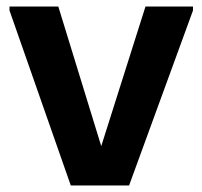

<svg xmlns="http://www.w3.org/2000/svg" viewBox="-20 -566 618 586"><path d="M196 0 9 -534V-546H158L289 -120L424 -546H569V-534L374 0Z"/></svg>

Font: Kufam SemiBold
Style: Regular
Weight: 600
Designer: Wael Morcos, Artur Schmal
Foundry: Original Type
Version: Version 1.300; ttfautohint (v1.8.3)